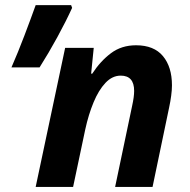

<svg xmlns="http://www.w3.org/2000/svg" viewBox="-20 -734 746 754"><path d="M120.1 0 235.8 -545.9H348.1L337.9 -444.8H342.3Q374 -493.7 415.5 -524.9Q457 -556.2 514.2 -556.2Q584.5 -556.2 619.9 -513.7Q655.3 -471.2 655.3 -398.9Q655.3 -380.9 652.3 -358.4Q649.4 -335.9 644 -311L579.1 0H432.1L499 -318.8Q506.8 -354 506.8 -377Q506.8 -437 454.1 -437Q420.9 -437 394 -408.4Q367.2 -379.9 347.4 -332Q327.6 -284.2 314.9 -226.1L267.1 0ZM24.9 -469.2Q50.8 -528.3 76.2 -595.2Q101.6 -662.1 120.1 -713.9H259.3L263.2 -703.1Q239.7 -651.4 205.1 -587.9Q170.4 -524.4 135.3 -469.2Z"/></svg>

Font: Open Sans
Style: Bold Italic
Weight: 700
Italic angle: -12°
Designer: Monotype Design Team
Foundry: Monotype Imaging Inc.
Version: Version 3.003; ttfautohint (v1.8.4)